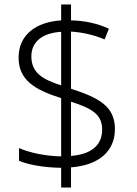

<svg xmlns="http://www.w3.org/2000/svg" viewBox="-20 -779 611 857"><path d="M253 -30V58H297V-32C416 -41 493 -100 493 -203C493 -306 419 -343 297 -383V-638C345 -635 398 -624 447 -603L466 -651C415 -674 359 -687 297 -688V-759H253V-688C141 -681 63 -624 63 -522C63 -421 136 -378 253 -341V-81C183 -82 110 -98 65 -118V-61C107 -44 174 -31 253 -30ZM253 -637V-398C171 -424 120 -454 120 -527C120 -595 172 -632 253 -637ZM297 -83V-325C391 -295 436 -268 436 -201C436 -128 384 -90 297 -83Z"/></svg>

Font: Noto Sans Sinhala UI Light
Style: Regular
Weight: 300
Designer: Jelle Bosma - Monotype Design Team
Foundry: Monotype Imaging Inc.
Version: Version 2.006